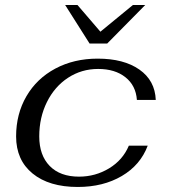

<svg xmlns="http://www.w3.org/2000/svg" viewBox="-20 -733 673 763"><path d="M44 -191Q44 -280 85 -350.5Q126 -421 200 -460.5Q274 -500 368 -500Q472 -500 534 -456.5Q596 -413 599 -336H524Q520 -393 478.5 -426Q437 -459 370 -459Q304 -459 250.5 -424Q197 -389 166.5 -327.5Q136 -266 136 -191Q136 -116 177.5 -73.5Q219 -31 294 -31Q359 -31 413.5 -64Q468 -97 492 -154H567Q538 -77 464 -33.5Q390 10 289 10Q175 10 109.5 -43.5Q44 -97 44 -191ZM239 -713H288L379 -607L508 -713H557L406 -560H336Z"/></svg>

Font: Fahkwang
Style: Italic
Weight: 400
Italic angle: -10°
Version: Version 1.000; ttfautohint (v1.6)